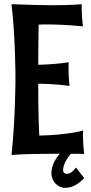

<svg xmlns="http://www.w3.org/2000/svg" viewBox="-20 -726 437 919"><path d="M344 76C332 90 319 106 300 106C290 106 282 100 282 89C282 61 301 31 319 10C339 10 360 10 383 11C378 -32 377 -63 377 -81C377 -95 378 -102 378 -102C378 -100 301 -80 168 -77C166 -115 163 -190 163 -325C191 -325 243 -324 313 -315C309 -348 308 -378 308 -399C308 -417 309 -428 309 -428C309 -428 254 -418 163 -416C163 -472 164 -536 165 -608C176 -609 188 -609 205 -609C245 -609 302 -607 377 -600C370 -652 371 -707 371 -706C371 -706 329 -701 230 -701C180 -701 116 -703 35 -706C54 -553 54 -351 54 -351C54 -351 54 -159 35 16C35 16 89 10 245 10H266C234 47 226 81 226 102C226 139 253 173 292 173C326 173 352 157 383 127Z"/></svg>

Font: Rum Raisin
Style: Regular
Weight: 400
Designer: Astigmatic (AOETI)
Foundry: Astigmatic (AOETI)
Version: Version 1.000